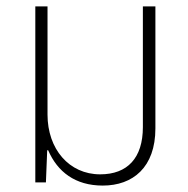

<svg xmlns="http://www.w3.org/2000/svg" viewBox="-20 -568 584 598"><path d="M300 10C394 10 464 -47 464 -168V-548H425V-172C425 -76 377 -25 292 -25C195 -25 128 -104 128 -211V-548H90V0H123L127 -100H130C159 -33 214 10 300 10Z"/></svg>

Font: Noto Sans Thai SemCond ExtLt
Style: Regular
Weight: 200
Width: 4
Designer: Monotype Design Team
Foundry: Monotype Imaging Inc.
Version: Version 2.002